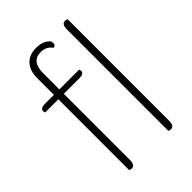

<svg xmlns="http://www.w3.org/2000/svg" viewBox="-216 -824 921 921"><g transform="rotate(-45 244.5 -363.0)"><path d="M277 -510Q280 -504 280 -499Q280 -490 272.5 -485Q265 -480 251 -480H143V-31Q143 4 119 4Q113 4 106 0V-480H17Q14 -486 14 -491Q14 -500 21.5 -505Q29 -510 43 -510H106V-624Q106 -674 132 -702Q158 -730 205 -730Q237 -730 258.5 -717.5Q280 -705 280 -689Q280 -671 264 -671Q244 -700 206 -700Q143 -700 143 -620V-510ZM372 0V-689Q372 -724 396 -724Q402 -724 409 -720V-31Q409 4 385 4Q379 4 372 0Z"/></g></svg>

Font: Thasadith
Style: Regular
Weight: 400
Designer: Cadson Demak Co.,Ltd.
Foundry: Cadson Demak Co.,Ltd.
Version: Version 1.000; ttfautohint (v1.6)